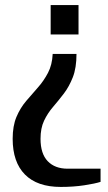

<svg xmlns="http://www.w3.org/2000/svg" viewBox="-20 -728 427 758"><path d="M220 10Q127 10 78.5 -39Q30 -88 30 -180Q30 -231 45 -266.5Q60 -302 83.5 -329.5Q107 -357 130 -383Q153 -409 169.5 -440.5Q186 -472 188 -515H282Q282 -460 267.5 -423Q253 -386 232 -358.5Q211 -331 189.5 -306Q168 -281 154 -251.5Q140 -222 140 -180Q140 -121 168.5 -91.5Q197 -62 247 -62H377V-10Q355 -3 312.5 3.5Q270 10 220 10ZM180 -592V-708H290V-592Z"/></svg>

Font: Cuprum SemiBold
Style: Regular
Weight: 600
Designer: Jovanny Lemonad
Foundry: Jovanny Lemonad
Version: Version 3.000